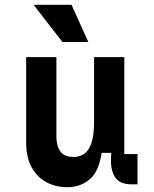

<svg xmlns="http://www.w3.org/2000/svg" viewBox="-20 -768 640 800"><path d="M89 -174V-530H215V-199.2Q215 -159.6 231.8 -136.8Q248.6 -114 286.4 -114Q313.2 -114 332.4 -128.2Q351.6 -142.4 361.8 -174.9Q372 -207.4 372 -260.8V-530H498V-126H553V0H529Q477.6 0 458.9 -30.5Q440.2 -61 442.6 -108L443.6 -131H403.6Q392 -52.6 353 -20.3Q314 12 261 12Q212.2 12 173.3 -8.8Q134.4 -29.6 111.7 -71.3Q89 -113 89 -174ZM348 -593H240L120 -748H278Z"/></svg>

Font: Fliege Mono Thin
Style: Regular
Weight: 100
Version: Version 0.020;Glyphs 3.3 (3306)